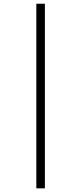

<svg xmlns="http://www.w3.org/2000/svg" viewBox="-20 -780 440 1040"><path d="M223.1 240.2H176.8V-759.8H223.1Z"/></svg>

Font: Germano
Style: Regular
Weight: 300
Width: 3
Foundry: Ascender Corporation
Version: Version 1.10; ttfautohint (v1.5)